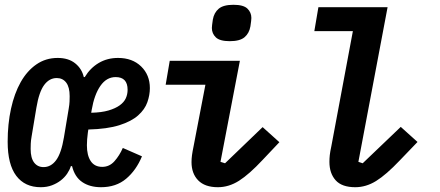

<svg xmlns="http://www.w3.org/2000/svg" viewBox="-20 -770 1840 802"><path d="M402 12Q355 12 323.5 -9.5Q292 -31 281 -76H276Q271 -60 260.5 -44.5Q250 -29 234 -16.5Q218 -4 197 4Q176 12 150 12Q84 12 48 -35.5Q12 -83 12 -178Q12 -252 26 -316Q40 -380 66.5 -427Q93 -474 132 -501Q171 -528 221 -528Q266 -528 294 -505.5Q322 -483 330 -448H334Q357 -486 392.5 -507Q428 -528 473 -528Q533 -528 569.5 -492.5Q606 -457 606 -402Q606 -373 595.5 -343Q585 -313 557 -288Q529 -263 478.5 -247Q428 -231 349 -229L347 -216Q345 -202 344 -188Q343 -174 343 -163Q343 -121 359 -97Q375 -73 407 -73Q437 -73 458 -96.5Q479 -120 493 -152L573 -117Q549 -59 507 -23.5Q465 12 402 12ZM162 -72Q193 -72 214.5 -101Q236 -130 247 -196L267 -316Q270 -333 270.5 -346Q271 -359 271 -368Q271 -406 256.5 -425Q242 -444 217 -444Q186 -444 164.5 -415Q143 -386 132 -320L112 -200Q109 -183 108.5 -170Q108 -157 108 -148Q108 -110 122.5 -91Q137 -72 162 -72ZM463 -448Q425 -448 399.5 -411.5Q374 -375 363 -311L361 -299Q404 -300 433 -308.5Q462 -317 480 -330Q498 -343 505.5 -359.5Q513 -376 513 -395Q513 -448 463 -448Z M940 -598Q898 -598 881.5 -614Q865 -630 865 -653Q865 -658 866 -666Q867 -674 869 -688Q874 -717 893.5 -733.5Q913 -750 955 -750Q997 -750 1013.5 -734Q1030 -718 1030 -695Q1030 -690 1029 -682Q1028 -674 1026 -660Q1021 -631 1001.5 -614.5Q982 -598 940 -598ZM890 12Q836 12 808 -16.5Q780 -45 780 -93Q780 -107 782 -122Q784 -137 789 -161L838 -416H672L689 -516H982L901 -94L920 -88L1077 -239L1147 -176L1077 -102Q1021 -42 978.5 -15Q936 12 890 12Z M1464 12Q1408 12 1382 -17Q1356 -46 1356 -94Q1356 -108 1357.5 -122Q1359 -136 1364 -159L1454 -640H1293L1310 -740H1599L1477 -94L1495 -88L1654 -240L1724 -177L1650 -100Q1593 -40 1551 -14Q1509 12 1464 12Z"/></svg>

Font: IBM Plex Mono SemiBold
Style: Italic
Weight: 600
Italic angle: -9°
Monospace: yes
Designer: Mike Abbink, Paul van der Laan, Pieter van Rosmalen
Foundry: Bold Monday
Version: Version 2.3